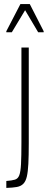

<svg xmlns="http://www.w3.org/2000/svg" viewBox="-20 -921 234 941"><path d="M11 0V-34Q38 -36 53 -40.5Q68 -45 74.5 -62Q81 -79 83 -117Q85 -155 85 -223V-688H121V-219Q121 -158 119 -118.5Q117 -79 111.5 -55.5Q106 -32 94 -20Q82 -8 62 -4.5Q42 -1 11 0ZM11 -763V-768L80 -901H126L194 -768V-763H167L103 -871L38 -763Z"/></svg>

Font: Saira ExtraCondensed Thin
Style: Regular
Weight: 250
Width: 2
Designer: Hector Gatti with collaboration of the Omnibus-Type team
Foundry: Omnibus-Type
Version: Version 1.101